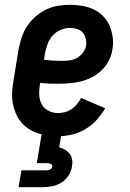

<svg xmlns="http://www.w3.org/2000/svg" viewBox="-20 -558 540 798"><path d="M221 8Q199 8 176.5 5Q154 2 133.5 -5.5Q113 -13 95.5 -25Q78 -37 65 -54Q52 -71 44 -91Q36 -111 32.5 -132.5Q29 -154 30.5 -177Q32 -200 36 -222L57 -352Q62 -377 70 -402Q78 -427 92.5 -449Q107 -471 127.5 -489Q148 -507 172 -518.5Q196 -530 221.5 -534Q247 -538 272 -538Q298 -538 323 -533.5Q348 -529 370 -518.5Q392 -508 409 -490.5Q426 -473 435.5 -450.5Q445 -428 448.5 -403Q452 -378 447 -352Q444 -329 432.5 -306.5Q421 -284 403 -266.5Q385 -249 363 -237.5Q341 -226 317.5 -220Q294 -214 270.5 -212Q247 -210 224 -210Q204 -210 185 -210.5Q166 -211 147 -214L146 -207Q142 -185 143 -163.5Q144 -142 153.5 -124.5Q163 -107 181.5 -97.5Q200 -88 221 -88Q236 -88 250.5 -92Q265 -96 277.5 -104.5Q290 -113 300 -125Q310 -137 317 -151L417 -108Q402 -82 381 -59Q360 -36 333.5 -20.5Q307 -5 278.5 1.5Q250 8 221 8ZM241 -305Q256 -305 272 -307.5Q288 -310 301.5 -318Q315 -326 325 -339.5Q335 -353 338 -368Q340 -383 336.5 -397.5Q333 -412 324 -422.5Q315 -433 300.5 -437.5Q286 -442 271 -442Q252 -442 232.5 -434Q213 -426 199 -410.5Q185 -395 178 -375.5Q171 -356 167 -337L163 -310Q182 -307 201.5 -306Q221 -305 241 -305ZM57 220 69 150H169Q173 150 177.5 149.5Q182 149 186 147.5Q190 146 193.5 142.5Q197 139 197 135Q198 131 195.5 127.5Q193 124 189.5 122.5Q186 121 182 120.5Q178 120 174 120H133L153 0H235L226 54Q239 58 250.5 64.5Q262 71 270 82Q278 93 280 107Q282 121 279 135Q276 154 264.5 172Q253 190 235 201Q217 212 197 216Q177 220 157 220Z"/></svg>

Font: Iosevka Slab
Style: Bold Italic
Weight: 700
Italic angle: -9°
Monospace: yes
Designer: Belleve Invis
Foundry: Belleve Invis
Version: Version 11.1.0; ttfautohint (v1.8.3)